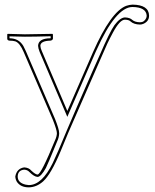

<svg xmlns="http://www.w3.org/2000/svg" viewBox="-20 -577 666 827"><path d="M418 -334Q418 -334 273.9 -4.9Q256.3 37.1 241.2 74.2Q199.7 173.8 165.5 204.6Q137.2 229.5 104 230Q68.8 230 52.7 206.1Q46.4 195.3 45.9 183.1Q52.2 148.9 84 144Q104.5 145 115.2 158.2Q132.8 174.8 142.1 174.8Q157.2 173.3 216.8 27.8Q224.6 11.2 225.1 -2.9Q224.6 -18.1 208 -60.1L82 -353Q65.4 -392.1 45.9 -398.9Q35.6 -401.9 21 -401.9Q12.2 -402.8 11.2 -409.2V-429.2L13.2 -431.2Q14.6 -431.2 86.9 -429.2L206.1 -431.2L208 -428.2V-410.2Q206.5 -403.3 196.8 -401.9Q154.8 -400.9 153.8 -379.9Q154.3 -369.6 160.2 -356.9L270 -99.1L380.9 -353Q457.5 -526.4 523.4 -551.8Q537.6 -556.6 550.8 -557.1Q621.1 -556.2 622.1 -509.8Q622.1 -485.4 598.1 -474.6Q590.3 -471.2 583 -471.2Q556.2 -471.7 542 -484.9Q535.6 -491.7 518.1 -492.2Q506.8 -492.2 493.9 -478Q481 -463.9 466.1 -436Q451.2 -408.2 442.1 -388.7Q433.1 -369.1 418 -334ZM408.7 -337.9Q453.1 -440.9 473.1 -468.8Q497.1 -501 518.1 -502Q540 -501 549.8 -491.2Q561.5 -481.4 583 -481Q601.6 -481 609.9 -499.5Q611.8 -505.4 611.8 -509.8Q609.4 -545.9 550.8 -546.9Q479 -546.9 395 -359.9Q392.6 -354 390.1 -349.1Q390.1 -348.6 279.3 -95.2L270 -73.7L150.9 -353Q144.5 -368.7 144 -379.9Q145.5 -411.6 196.8 -412.1H198.2V-420.9Q128.4 -418.9 86.9 -418.9Q61.5 -418.9 21 -420.4V-412.1Q61 -412.1 80.6 -378.9Q85.9 -369.1 91.3 -356.9L217.3 -64Q225.1 -44.4 230 -28.3Q234.9 -12.2 234.9 -2.9Q234.4 14.6 226.1 32.2Q184.6 133.8 177.7 146.5Q156.7 184.1 142.1 185.1Q127 184.1 107.9 165L107.4 164.6L106.9 164.1Q98.1 154.3 84 153.8Q57.1 156.2 56.2 183.1Q56.2 210.4 90.3 218.3Q97.7 219.7 104 220.2Q160.6 220.2 207 125.5Q217.3 104 231.9 70.3Q267.6 -15.6 311.8 -117.7Q356 -219.7 382.3 -279.1Q408.7 -338.4 408.7 -337.9Z"/></svg>

Font: Linux Biolinum Outline O
Style: Bold
Weight: 700
Designer: Philipp H. Poll
Foundry: Philipp H. Poll
Version: Version 0.9.2